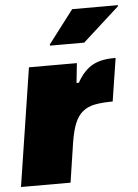

<svg xmlns="http://www.w3.org/2000/svg" viewBox="-53 -785 594 826"><g transform="rotate(-5 244.0 -371.5)"><path d="M4 0ZM4 0 83 -510H290L281 -425H291Q306 -452 323 -470Q340 -488 359.5 -498.5Q379 -509 403.5 -513.5Q428 -518 458 -518L429 -332Q384 -332 352.5 -326Q321 -320 299.5 -302.5Q278 -285 265 -253.5Q252 -222 244 -171L218 0ZM181 -595ZM181 -595V-600L290 -743H488L487 -738L329 -595Z"/></g></svg>

Font: Azeri Sans Black
Style: Italic
Weight: 900
Designer: Hector Gatti & Omnibus-Type (original fonts) / Cristiano Sobral (main changes and remastering)
Foundry: Omnibus-Type
Version: Version 0.07;August 21, 2020;FontCreator 13.0.0.2681 64-bit;